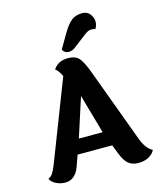

<svg xmlns="http://www.w3.org/2000/svg" viewBox="-142 -1101 1027 1216"><g transform="rotate(-15 371.0 -493.5)"><path d="M329 -808 384 -902Q415 -955 443 -976.5Q471 -998 512.5 -998Q554 -998 573 -960Q582 -943 582 -923Q582 -903 569 -879Q558 -883 540 -883Q522 -883 495 -862L414 -800Q395 -783 368.5 -783Q342 -783 329 -808ZM288 -236H444L371 -493ZM505 -78 481 -140H254L229 -70Q201 11 134 11Q102 11 73.5 -3.5Q45 -18 36 -40Q53 -47 64.5 -63.5Q76 -80 90 -115L295 -644Q277 -683 256 -698Q287 -746 352 -746Q402 -746 425 -719Q448 -692 474 -622L653 -138Q679 -67 722 -46Q710 -20 681.5 -4.5Q653 11 614 11Q575 11 550 -8.5Q525 -28 505 -78Z"/></g></svg>

Font: Laila
Style: Bold
Weight: 700
Designer: Hitesh Malaviya
Foundry: Indian Type Foundry
Version: Version 1.302;PS 1.0;hotconv 1.0.78;makeotf.lib2.5.61930; tt